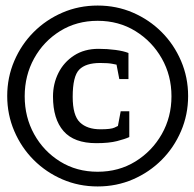

<svg xmlns="http://www.w3.org/2000/svg" viewBox="-20 -671 698 692"><path d="M6 -325Q6 -392 31.5 -451.5Q57 -511 101.5 -555.5Q146 -600 205 -625.5Q264 -651 332 -651Q400 -651 459 -625.5Q518 -600 562.5 -555.5Q607 -511 632.5 -451.5Q658 -392 658 -325Q658 -258 632.5 -198.5Q607 -139 562.5 -94.5Q518 -50 459 -24.5Q400 1 332 1Q264 1 205 -24.5Q146 -50 101.5 -94.5Q57 -139 31.5 -198.5Q6 -258 6 -325ZM332 -52Q408 -52 468 -89Q528 -126 563 -187.5Q598 -249 598 -324Q598 -399 563 -460.5Q528 -522 468 -559Q408 -596 332 -596Q256 -596 196.5 -559Q137 -522 103 -460.5Q69 -399 69 -324Q69 -249 103 -187.5Q137 -126 196.5 -89Q256 -52 332 -52ZM415 -270H446V-177Q431 -170 402 -162.5Q373 -155 327 -155Q247 -155 209 -198.5Q171 -242 171 -323Q171 -369 190.5 -408Q210 -447 247 -471Q284 -495 335 -495Q367 -495 396.5 -491Q426 -487 443 -480V-386H410L400 -438Q400 -438 385 -441Q370 -444 341 -444Q289 -444 265.5 -420Q242 -396 242 -322Q242 -255 268 -230Q294 -205 342 -205Q380 -205 392.5 -211Q405 -217 405 -217Z"/></svg>

Font: Faustina VF Beta
Style: Italic
Weight: 400
Italic angle: -8°
Designer: Alfonso Garcia
Foundry: Omnibus-Type
Version: Version 1.006